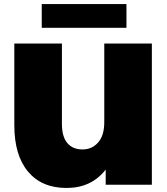

<svg xmlns="http://www.w3.org/2000/svg" viewBox="-20 -916 830 952"><path d="M733 -700H497V-310C497 -266 486.8 -232.5 466.5 -209.5C446.2 -186.5 420.3 -175 389 -175C357 -175 332 -185.5 314 -206.5C296 -227.5 287 -259.3 287 -302V-700H51V-295C51 -195.7 73.7 -119 119 -65C164.3 -11 228 16 310 16C392 16 456.7 -14.3 504 -75V0H733ZM187 -896V-778H607V-896Z"/></svg>

Font: Montserrat Custom Black
Style: Regular
Weight: 900
Designer: Julieta Ulanovsky
Foundry: Julieta Ulanovsky
Version: Version 7.200